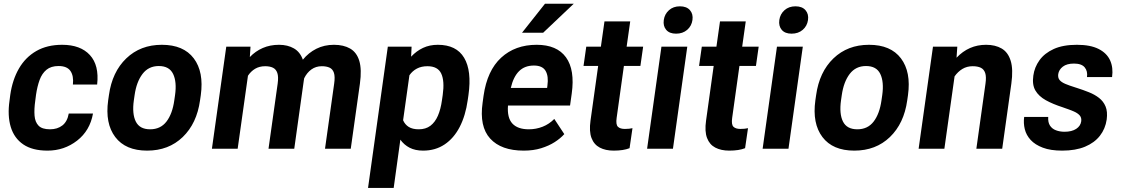

<svg xmlns="http://www.w3.org/2000/svg" viewBox="-20 -770 5812 994"><path d="M335.9 -182.1H461.4Q445.8 -93.8 379.2 -42Q312.5 9.8 226.1 9.8Q147.5 9.8 100.3 -22.5Q53.2 -54.7 35.6 -113Q18.1 -171.4 29.3 -249L33.2 -279.3Q44.4 -356.9 78.1 -415.3Q111.8 -473.6 168 -505.9Q224.1 -538.1 301.8 -538.1Q396.5 -538.1 445.3 -485.1Q494.1 -432.1 482.9 -332.5H357.4Q362.3 -377 344.7 -402.6Q327.1 -428.2 283.2 -428.2Q244.1 -428.2 220.7 -408.9Q197.3 -389.6 185.1 -356.2Q172.9 -322.8 166.5 -279.3L162.6 -249Q156.2 -204.6 158.9 -171.1Q161.6 -137.7 179.9 -119.1Q198.2 -100.6 238.8 -100.6Q277.3 -100.6 303 -120.6Q328.6 -140.6 335.9 -182.1Z M543.9 -277.3Q560.5 -397.5 633.8 -467.8Q707 -538.1 817.9 -538.1Q930.2 -538.1 983.2 -467.8Q1036.1 -397.5 1019.5 -277.3L1015.6 -250.5Q999 -130.9 926 -60.5Q853 9.8 741.7 9.8Q629.9 9.8 576.7 -60.5Q523.4 -130.9 540 -250.5ZM672.9 -250.5Q663.1 -180.7 683.1 -140.6Q703.1 -100.6 757.3 -100.6Q811 -100.6 841.8 -140.6Q872.6 -180.7 882.3 -250.5L886.2 -277.3Q896 -346.2 876.2 -387.2Q856.4 -428.2 802.2 -428.2Q749 -428.2 717.8 -387.2Q686.5 -346.2 676.8 -277.3Z M1709 -538.1Q1758.8 -538.1 1792.7 -518.6Q1826.7 -499 1840.1 -454.8Q1853.5 -410.6 1843.3 -336.9L1795.9 0H1662.6L1710 -336.9Q1715.3 -373.5 1708.7 -393.1Q1702.1 -412.6 1686 -419.9Q1669.9 -427.2 1646 -427.2Q1615.2 -427.2 1592 -410.4Q1568.8 -393.6 1554.7 -364.7L1552.7 -352.5L1503.4 0H1370.1L1417.5 -336.9Q1422.4 -372.6 1415.8 -392.1Q1409.2 -411.6 1393.1 -419.4Q1377 -427.2 1353 -427.2Q1323.2 -427.2 1301 -414.1Q1278.8 -400.9 1263.7 -377.9L1210.4 0H1077.1L1151.4 -528.3H1276.9L1273.4 -474.6Q1302.2 -504.9 1340.3 -521.5Q1378.4 -538.1 1424.3 -538.1Q1469.2 -538.1 1501.5 -519.5Q1533.7 -501 1547.9 -460.9Q1577.1 -497.1 1617.9 -517.6Q1658.7 -538.1 1709 -538.1Z M2246.6 -538.1Q2342.8 -538.1 2382.8 -470.9Q2422.9 -403.8 2405.3 -278.3L2401.4 -251.5Q2390.1 -171.4 2359.9 -112.8Q2329.6 -54.2 2281.7 -22.2Q2233.9 9.8 2170.4 9.8Q2129.9 9.8 2100.8 -5.1Q2071.8 -20 2052.7 -46.9L2018.1 203.1H1885.3L1987.8 -528.3H2110.8L2108.4 -476.6Q2135.7 -505.9 2169.9 -522Q2204.1 -538.1 2246.6 -538.1ZM2268.1 -251.5 2272 -278.3Q2282.2 -350.6 2264.4 -388.9Q2246.6 -427.2 2192.9 -427.2Q2161.6 -427.2 2138.4 -415Q2115.2 -402.8 2099.6 -380.4L2066.9 -147.5Q2076.2 -125.5 2095.9 -113Q2115.7 -100.6 2147.9 -100.6Q2184.1 -100.6 2208.3 -118.9Q2232.4 -137.2 2247.1 -170.9Q2261.7 -204.6 2268.1 -251.5Z M2950.2 -750.5 2792 -600.6H2682.6L2801.3 -750.5ZM2939.9 -285.6 2931.2 -223.6H2609.9Q2605 -160.2 2632.6 -130.4Q2660.2 -100.6 2717.8 -100.6Q2755.4 -100.6 2789.3 -114Q2823.2 -127.4 2849.6 -154.3L2901.4 -75.7Q2881.8 -53.7 2851.8 -34.4Q2821.8 -15.1 2781.7 -2.7Q2741.7 9.8 2691.4 9.8Q2574.7 9.8 2517.8 -52.5Q2460.9 -114.7 2478.5 -238.3L2483.4 -273.9Q2502 -404.8 2574.5 -471.4Q2647 -538.1 2758.3 -538.1Q2863.3 -538.1 2910.2 -473.1Q2957 -408.2 2939.9 -285.6ZM2812.5 -314.9 2814 -327.1Q2820.8 -375 2804.7 -402.8Q2788.6 -430.7 2744.1 -430.7Q2696.3 -430.7 2667 -401.4Q2637.7 -372.1 2624.5 -314.9Z M3214.8 -102.5Q3238.3 -102.5 3254.4 -106.4L3239.3 -2.9Q3208 9.8 3157.2 9.8Q3114.7 9.8 3085 -5.9Q3055.2 -21.5 3042.2 -55.7Q3029.3 -89.8 3037.1 -145.5L3076.7 -428.7H3001L3015.1 -528.3H3090.8L3109.4 -659.2H3242.7L3224.1 -528.3H3309.6L3295.4 -428.7H3210L3172.4 -159.7Q3167.5 -125 3179 -113.8Q3190.4 -102.5 3214.8 -102.5Z M3500 -737.3Q3534.7 -737.3 3552 -717.3Q3569.3 -697.3 3564.9 -666.5Q3560.5 -635.3 3537.6 -615.5Q3514.6 -595.7 3480 -595.7Q3445.8 -595.7 3429 -615.5Q3412.1 -635.3 3416.5 -666.5Q3420.9 -697.3 3443.4 -717.3Q3465.8 -737.3 3500 -737.3ZM3463.9 0H3330.1L3404.3 -528.3H3538.1Z M3813 -102.5Q3836.4 -102.5 3852.5 -106.4L3837.4 -2.9Q3806.2 9.8 3755.4 9.8Q3712.9 9.8 3683.1 -5.9Q3653.3 -21.5 3640.4 -55.7Q3627.4 -89.8 3635.3 -145.5L3674.8 -428.7H3599.1L3613.3 -528.3H3689L3707.5 -659.2H3840.8L3822.3 -528.3H3907.7L3893.6 -428.7H3808.1L3770.5 -159.7Q3765.6 -125 3777.1 -113.8Q3788.6 -102.5 3813 -102.5Z M4098.1 -737.3Q4132.8 -737.3 4150.1 -717.3Q4167.5 -697.3 4163.1 -666.5Q4158.7 -635.3 4135.7 -615.5Q4112.8 -595.7 4078.1 -595.7Q4043.9 -595.7 4027.1 -615.5Q4010.3 -635.3 4014.6 -666.5Q4019 -697.3 4041.5 -717.3Q4064 -737.3 4098.1 -737.3ZM4062 0H3928.2L4002.4 -528.3H4136.2Z M4205.1 -277.3Q4221.7 -397.5 4294.9 -467.8Q4368.2 -538.1 4479 -538.1Q4591.3 -538.1 4644.3 -467.8Q4697.3 -397.5 4680.7 -277.3L4676.8 -250.5Q4660.2 -130.9 4587.2 -60.5Q4514.2 9.8 4402.8 9.8Q4291 9.8 4237.8 -60.5Q4184.6 -130.9 4201.2 -250.5ZM4334 -250.5Q4324.2 -180.7 4344.2 -140.6Q4364.3 -100.6 4418.5 -100.6Q4472.2 -100.6 4502.9 -140.6Q4533.7 -180.7 4543.5 -250.5L4547.4 -277.3Q4557.1 -346.2 4537.4 -387.2Q4517.6 -428.2 4463.4 -428.2Q4410.2 -428.2 4378.9 -387.2Q4347.7 -346.2 4337.9 -277.3Z M5085 -538.1Q5132.8 -538.1 5165.8 -518.8Q5198.7 -499.5 5212.4 -455.3Q5226.1 -411.1 5215.8 -336.9L5168.5 0H5034.7L5082 -337.4Q5086.9 -372.1 5080.6 -391.6Q5074.2 -411.1 5057.9 -419.2Q5041.5 -427.2 5015.6 -427.2Q4985.8 -427.2 4962.4 -413.1Q4939 -398.9 4921.9 -374.5L4869.1 0H4735.8L4810.1 -528.3H4936L4932.1 -471.2Q4995.6 -538.1 5085 -538.1Z M5482.4 -214.4Q5430.7 -231 5394.3 -251.2Q5357.9 -271.5 5340.3 -301.5Q5322.8 -331.5 5329.6 -378.4Q5335.4 -421.9 5361.6 -458.3Q5387.7 -494.6 5435.5 -516.4Q5483.4 -538.1 5555.2 -538.1Q5625 -538.1 5667.5 -516.6Q5710 -495.1 5727.1 -457.5Q5744.1 -419.9 5737.3 -371.1H5607.4Q5611.8 -401.4 5595.7 -421.1Q5579.6 -440.9 5540 -440.9Q5502.9 -440.9 5482.4 -425Q5461.9 -409.2 5458.5 -386.2Q5456.1 -367.2 5465.6 -355.7Q5475.1 -344.2 5495.4 -335.7Q5515.6 -327.1 5545.4 -317.9Q5547.4 -316.9 5549.8 -316.4Q5552.2 -315.9 5554.7 -314.9Q5586.9 -304.7 5616.9 -292.7Q5647 -280.8 5669.7 -263.2Q5692.4 -245.6 5703.6 -218.8Q5714.8 -191.9 5709.5 -151.4Q5702.6 -103.5 5674.3 -67.1Q5646 -30.8 5597.2 -10.5Q5548.3 9.8 5479 9.8Q5418.9 9.8 5378.9 -5.4Q5338.9 -20.5 5315.9 -45.4Q5293 -70.3 5285.4 -101.3Q5277.8 -132.3 5282.2 -164.6H5406.7Q5404.8 -136.7 5415.8 -119.9Q5426.8 -103 5446.8 -95.5Q5466.8 -87.9 5491.2 -87.9Q5528.8 -87.9 5551.5 -102.8Q5574.2 -117.7 5577.6 -142.1Q5580.1 -160.6 5569.6 -172.6Q5559.1 -184.6 5538.1 -193.6Q5517.1 -202.6 5487.8 -212.4Q5484.9 -213.4 5482.4 -214.4Z"/></svg>

Font: Robert Sans ExtraBold
Style: Italic
Weight: 800
Italic angle: -8°
Designer: Christian Robertson (extended by Adam Twardoch)
Foundry: Google
Version: Version 12.135;April 2, 2019;FontCreator 11.5.0.2425 64-bit;